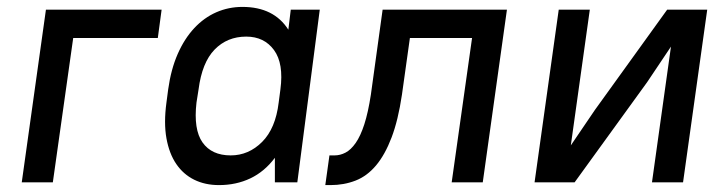

<svg xmlns="http://www.w3.org/2000/svg" viewBox="-20 -528 2105 556"><path d="M113 -500H448L437 -418H192L133 0H43Z M614 8Q574 8 542.5 -7.5Q511 -23 490.5 -53Q470 -83 462 -127.5Q454 -172 462 -231L467 -269Q475 -327 494.5 -371.5Q514 -416 542.5 -446.5Q571 -477 606.5 -492.5Q642 -508 682 -508Q773 -508 815 -442L822 -500H906L841 0H776V-71Q746 -31 705 -11.5Q664 8 614 8ZM648 -78Q700 -78 739 -117Q778 -156 787 -231L792 -269Q802 -344 773.5 -383Q745 -422 693 -422Q638 -422 601.5 -384.5Q565 -347 555 -269L549 -231Q540 -153 566.5 -115.5Q593 -78 648 -78Z M934 -78H949Q965 -78 980.5 -86Q996 -94 1010 -114Q1024 -134 1035 -168Q1046 -202 1054 -254L1088 -500H1448L1378 0H1288L1347 -418H1167L1144 -254Q1133 -180 1114 -130Q1095 -80 1069 -49Q1043 -18 1009.5 -5Q976 8 937 8H922Z M1923 -393 1854 -290 1644 0H1528L1598 -500H1688L1633 -107L1703 -210L1912 -500H2028L1958 0H1868Z"/></svg>

Font: Retni Sans Medium
Style: Italic
Weight: 500
Italic angle: -8°
Designer: Vitaly Kuzmin
Foundry: ParaType Ltd.
Version: Version 1.00;June 10, 2019;FontCreator 11.5.0.2425 64-bit; t